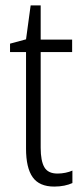

<svg xmlns="http://www.w3.org/2000/svg" viewBox="-20 -678 306 708"><path d="M192 -38Q207 -38 221.5 -41Q236 -44 247 -49V-3Q234 3 217 6.5Q200 10 180 10Q125 10 100.5 -24.5Q76 -59 76 -130V-486H17V-517L76 -533L93 -658H130V-532H246V-486H130V-133Q130 -85 143.5 -61.5Q157 -38 192 -38Z"/></svg>

Font: Noto Sans Lao Looped Condensed Light
Style: Regular
Weight: 300
Width: 3
Designer: Mark Frömberg, Ben Mitchell
Foundry: The Fontpad Ltd
Version: Version 1.002; ttfautohint (v1.8.4.7-5d5b)